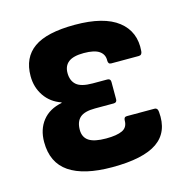

<svg xmlns="http://www.w3.org/2000/svg" viewBox="-83 -585 653 674"><g transform="rotate(-15 243.5 -247.5)"><path d="M245 11Q142 11 89 -25Q36 -61 36 -136Q36 -182 60.5 -213Q85 -244 131 -253V-255Q93 -268 71.5 -299.5Q50 -331 50 -372Q50 -439 97 -472.5Q144 -506 246 -506Q352 -506 403 -466Q454 -426 448 -356Q447 -342 435 -342H335Q324 -342 324 -355Q325 -377 307.5 -389.5Q290 -402 251 -402Q213 -402 195.5 -388.5Q178 -375 178 -349Q178 -321 195 -306Q212 -291 254 -291H307Q319 -291 319 -279V-216Q319 -204 307 -204H239Q201 -204 184.5 -189.5Q168 -175 168 -145Q168 -118 187.5 -105Q207 -92 250 -92Q289 -92 309 -101.5Q329 -111 329 -136Q329 -149 340 -149H440Q452 -149 453 -134Q460 -60 409 -24.5Q358 11 245 11Z"/></g></svg>

Font: Sofia Sans Semi Condensed ExtraBold
Style: Regular
Weight: 800
Designer: Botio Nikoltchev, Ani Petrova
Foundry: lettersoup
Version: Version 4.100